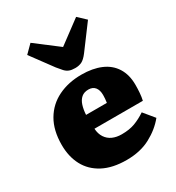

<svg xmlns="http://www.w3.org/2000/svg" viewBox="-198 -946 989 1079"><g transform="rotate(-30 296.5 -406.5)"><path d="M306 14Q215 14 153.5 -18.5Q92 -51 61.5 -108.5Q31 -166 31 -242Q31 -336 68.5 -400Q106 -464 172.5 -496.5Q239 -529 324 -529Q396 -529 449 -506.5Q502 -484 530.5 -438.5Q559 -393 559 -328Q559 -302 557 -276Q555 -250 550 -229H236Q238 -195 253.5 -171.5Q269 -148 294.5 -136.5Q320 -125 354 -125Q404 -125 440 -138.5Q476 -152 512 -176L568 -108Q526 -56 460.5 -21Q395 14 306 14ZM234 -320H369Q371 -333 372 -345Q373 -357 373 -369Q373 -401 358.5 -419Q344 -437 316 -437Q288 -437 270.5 -422Q253 -407 244.5 -380.5Q236 -354 234 -320ZM314 -578Q290 -578 275 -584Q260 -590 248 -603Q236 -616 220 -636L116 -777L166 -827L313 -715L461 -825L511 -778L397 -625Q375 -596 356.5 -587Q338 -578 314 -578Z"/></g></svg>

Font: Literata ExtraBold
Style: Regular
Weight: 800
Designer: Latin by Veronika Burian and Jose Scaglione. Greek by Irene Vlachou. Cyrillic by Vera Evstafieva.
Foundry: TypeTogether
Version: Version 3.103;gftools[0.9.29]